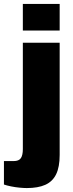

<svg xmlns="http://www.w3.org/2000/svg" viewBox="-63 -745 371 975"><path d="M53 -590V-725H240V-590ZM73 210Q59 210 37 208Q15 206 -7 201.5Q-29 197 -43 192V73H6Q33 73 43 58Q53 43 53 12V-528H240V42Q240 103 222 140Q204 177 167 193.5Q130 210 73 210Z"/></svg>

Font: Archivo SemiCondensed Black
Style: Regular
Weight: 900
Width: 4
Designer: Hector Gatti
Foundry: Omnibus-Type
Version: Version 2.001